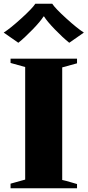

<svg xmlns="http://www.w3.org/2000/svg" viewBox="-33 -1017 473 1037"><path d="M-13 -841Q22 -863 82 -917.5Q142 -972 158 -997H249Q265 -972 325 -917.5Q385 -863 420 -841L341 -786Q306 -814 263.5 -858Q221 -902 205 -928H202Q186 -902 143.5 -858Q101 -814 66 -786ZM24 -25 103 -47V-655Q90 -658 24 -677V-700H383V-675L303 -653V-45Q319 -42 359 -30L383 -23V0H24Z"/></svg>

Font: Trirong Black
Style: Regular
Weight: 900
Designer: Katatrad Team
Foundry: CadsonDemak
Version: Version 1.001